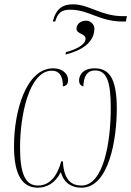

<svg xmlns="http://www.w3.org/2000/svg" viewBox="-20 -861 609 891"><path d="M225 -761H236C248 -799 263 -816 305 -816C394 -816 440 -761 551 -761H564L569 -786H551C448 -786 394 -841 318 -841C271 -841 239 -820 225 -761ZM286 -619 284 -608C358 -626 418 -663 418 -729C418 -748 399 -765 381 -765C354 -765 335 -750 335 -727C335 -703 377 -706 377 -681C377 -651 325 -629 286 -619ZM156 10C195 10 236 -10 262 -62C278 -10 313 10 358 10C487 10 522 -218 522 -357C522 -507 481 -544 418 -544C368 -544 347 -515 347 -488C347 -476 351 -464 367 -460C368 -504 382 -534 422 -534C477 -534 494 -478 494 -359C494 -199 460 0 358 0C317 0 276 -20 272 -112H264C239 -20 193 0 156 0C99 0 73 -51 73 -177C73 -323 114 -533 221 -533C254 -533 272 -510 272 -460C282 -461 296 -467 296 -489C296 -521 267 -544 227 -544C101 -544 45 -345 45 -183C45 -43 87 10 156 10Z"/></svg>

Font: Noto Serif Display Thin
Style: Italic
Weight: 100
Italic angle: -12°
Designer: Monotype Design Team
Foundry: Monotype Imaging Inc.
Version: Version 2.009